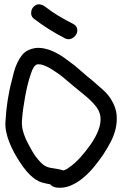

<svg xmlns="http://www.w3.org/2000/svg" viewBox="-20 -894 586 906"><path d="M146.5 -47.9Q124 -64.5 106 -85.4Q87.9 -106.4 73.2 -129.9Q59.6 -150.4 46.9 -173.8Q34.2 -197.3 24.4 -221.7Q14.6 -246.1 9.3 -271.5Q3.9 -296.9 5.9 -322.3Q8.8 -372.1 16.1 -420.4Q23.4 -468.8 36.1 -515.6Q40 -533.2 45.9 -554.7Q51.8 -576.2 61 -596.2Q70.3 -616.2 83 -632.8Q95.7 -649.4 115.2 -658.2Q144.5 -670.9 173.8 -667.5Q203.1 -664.1 231 -651.4Q258.8 -638.7 284.2 -620.6Q309.6 -602.5 332 -585Q352.5 -568.4 372.6 -550.3Q392.6 -532.2 414.1 -515.6Q439.5 -493.2 465.3 -470.7Q491.2 -448.2 507.8 -418.9Q527.3 -385.7 530.3 -352.1Q533.2 -318.4 525.4 -285.6Q517.6 -252.9 501 -221.7Q484.4 -190.4 464.8 -161.1Q447.3 -135.7 424.3 -107.4Q401.4 -79.1 373.5 -55.7Q345.7 -32.2 314 -18.6Q282.2 -4.9 247.1 -8.8Q226.6 -11.7 216.8 -24.4Q198.2 -27.3 180.7 -32.2Q163.1 -37.1 146.5 -47.9ZM84 -329.1Q82 -304.7 86.4 -284.2Q90.8 -263.7 101.6 -238.3Q115.2 -210 131.8 -181.2Q148.4 -152.3 170.9 -128.9Q190.4 -107.4 215.8 -102.5Q232.4 -99.6 248 -97.2Q263.7 -94.7 279.3 -89.8Q285.2 -91.8 291 -94.2Q296.9 -96.7 302.7 -101.6Q319.3 -112.3 333 -125Q346.7 -137.7 359.4 -151.4Q383.8 -178.7 406.7 -210.9Q429.7 -243.2 443.4 -277.3Q457 -311.5 454.1 -341.8Q451.2 -372.1 425.8 -400.4Q402.3 -426.8 374.5 -448.7Q346.7 -470.7 320.3 -493.2Q297.9 -512.7 276.4 -530.3Q254.9 -547.9 229.5 -563.5Q206.1 -579.1 183.6 -586.9Q180.7 -587.9 178.2 -588.4Q175.8 -588.9 172.9 -589.8L158.2 -590.8Q150.4 -588.9 148.4 -586.9Q141.6 -579.1 140.6 -579.1Q133.8 -567.4 131.8 -562.5Q129.9 -557.6 126 -546.9Q116.2 -518.6 109.4 -489.7Q102.5 -460.9 97.7 -432.6Q92.8 -404.3 89.4 -380.9Q85.9 -357.4 84 -329.1ZM193.4 -862.3Q224.6 -837.9 257.3 -818.4Q290 -798.8 325.2 -781.2Q341.8 -772.5 344.2 -757.8Q346.7 -743.2 338.9 -730.5Q331.1 -717.8 316.4 -711.4Q301.8 -705.1 285.2 -713.9Q209 -752.9 138.7 -806.6Q126 -817.4 127 -834.5Q127.9 -851.6 138.7 -862.3Q151.4 -875 166 -873.5Q180.7 -872.1 193.4 -862.3Z"/></svg>

Font: Schoolbell
Style: Regular
Weight: 400
Designer: Font Diner, Inc
Foundry: Font Diner, Inc
Version: Version 1.000